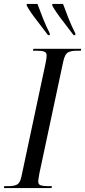

<svg xmlns="http://www.w3.org/2000/svg" viewBox="-48 -964 436 984"><path d="M-28 0 -26 -10H-4Q23 -10 39 -18Q55 -26 62 -60L186 -642Q189 -657 190 -666Q191 -675 191 -680Q191 -695 178.5 -699.5Q166 -704 142 -704H121L123 -714H368L366 -704H344Q316 -704 300 -695Q284 -686 276 -648L154 -76Q152 -63 150 -52Q148 -41 148 -34Q148 -18 161.5 -14Q175 -10 198 -10H218L216 0ZM198 -784Q170 -822 139 -861.5Q108 -901 89 -935V-944H144Q155 -913 171.5 -871.5Q188 -830 207 -793V-784ZM329 -784Q301 -822 270 -861.5Q239 -901 220 -935V-944H275Q286 -913 302.5 -871.5Q319 -830 338 -793V-784Z"/></svg>

Font: Noto Serif Display ExtraCondensed
Style: Italic
Weight: 400
Width: 2
Italic angle: -12°
Designer: Monotype Design Team
Foundry: Monotype Imaging Inc.
Version: Version 2.009